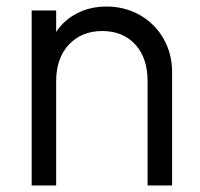

<svg xmlns="http://www.w3.org/2000/svg" viewBox="-20 -568 613 588"><path d="M77 -536H152V-470Q176 -507 216.5 -527.5Q257 -548 306 -548Q362 -548 408 -522Q454 -496 480.5 -450Q507 -404 507 -348V0H432V-319Q432 -391 394 -432Q356 -473 293 -473Q230 -473 191 -431.5Q152 -390 152 -319V0H77Z"/></svg>

Font: Eudoxus Sans
Style: Regular
Weight: 400
Designer: Stijn de Vries
Foundry: tokotype
Version: Version 2.005